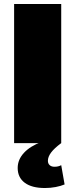

<svg xmlns="http://www.w3.org/2000/svg" viewBox="-20 -720 379 966"><path d="M288 -700V0H51V-700ZM206 226Q140 226 104.5 199.5Q69 173 69 125Q69 83 100.5 49Q132 15 189 -6L288 0Q253 26 237 47.5Q221 69 221 89Q221 103 230 111Q239 119 254 119Q274 119 288 111L305 208Q286 216 260 221Q234 226 206 226Z"/></svg>

Font: Pathway Extreme SemiCondensed Black
Style: Regular
Weight: 900
Width: 4
Version: Version 1.001;gftools[0.9.26]